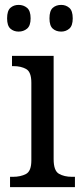

<svg xmlns="http://www.w3.org/2000/svg" viewBox="-20 -764 338 784"><path d="M21 0V-42H33Q64 -42 86 -53.5Q108 -65 108 -109V-426Q108 -470 87 -482Q66 -494 35 -494H29V-536H199V-114Q199 -67 220.5 -54.5Q242 -42 274 -42H286V0ZM230 -635Q209 -635 195.5 -647Q182 -659 182 -689Q182 -720 195.5 -732Q209 -744 230 -744Q249 -744 263 -732Q277 -720 277 -689Q277 -659 263 -647Q249 -635 230 -635ZM56 -635Q36 -635 22.5 -647Q9 -659 9 -689Q9 -720 22.5 -732Q36 -744 56 -744Q76 -744 90.5 -732Q105 -720 105 -689Q105 -659 90.5 -647Q76 -635 56 -635Z"/></svg>

Font: Noto Serif Sinhala SemiCondensed
Style: Regular
Weight: 400
Width: 4
Designer: Jelle Bosma - Monotype Design Team
Foundry: Monotype Imaging Inc.
Version: Version 2.007; ttfautohint (v1.8.4.7-5d5b)